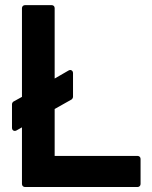

<svg xmlns="http://www.w3.org/2000/svg" viewBox="-20 -731 596 751"><path d="M77.6 0.5Q72.8 0.5 69.3 -2.9Q65.9 -6.3 65.9 -11.2V-232.9L44.4 -220.7Q37.6 -217.3 32.2 -220.5Q26.9 -223.6 26.9 -231.4V-323.7Q26.9 -326.2 28.8 -329.6Q30.8 -333 33.2 -334L65.9 -352.1V-699.2Q65.9 -704.1 69.3 -707.5Q72.8 -710.9 77.6 -710.9H182.1Q187.5 -710.9 190.7 -707.5Q193.8 -704.1 193.8 -699.2V-423.8L248 -455.1Q254.9 -459 260.3 -455.6Q265.6 -452.1 265.6 -444.8V-352.1Q265.6 -349.6 263.7 -346.2Q261.7 -342.8 259.8 -341.8L193.8 -304.7V-121.1H518.1Q522.9 -121.1 526.4 -117.9Q529.8 -114.7 529.8 -109.4V-11.2Q529.8 -6.3 526.4 -2.9Q522.9 0.5 518.1 0.5Z"/></svg>

Font: Alte DIN 1451 Mittelschrift
Style: Bold
Weight: 700
Designer: Peter Wiegel
Foundry: Peter Wiegel
Version: Version 1.003